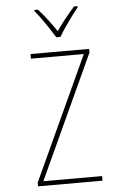

<svg xmlns="http://www.w3.org/2000/svg" viewBox="-62 -992 654 1035"><g transform="rotate(-5 265.0 -474.5)"><path d="M101 0V-20L409 -689H123V-714H440V-694L132 -25H450V0ZM269 -792Q256 -814 237.5 -842Q219 -870 199.5 -897Q180 -924 164 -943V-949H183Q208 -922 234 -888Q260 -854 280 -824Q300 -854 326 -886.5Q352 -919 379 -949H398V-943Q381 -922 361 -895Q341 -868 322.5 -841Q304 -814 292 -792Z"/></g></svg>

Font: Noto Sans Mono Condensed Thin
Style: Regular
Weight: 100
Width: 3
Designer: Monotype Design Team
Foundry: Monotype Imaging Inc.
Version: Version 2.014; ttfautohint (v1.8.4.7-5d5b)